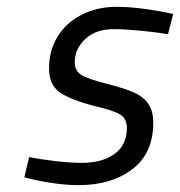

<svg xmlns="http://www.w3.org/2000/svg" viewBox="-20 -530 525 560"><path d="M51 -13 65 -72Q98 -65 142.5 -60Q187 -55 219 -55Q278 -55 314 -81Q350 -107 350 -157Q350 -184 330.5 -196Q311 -208 255 -221Q185 -239 154 -261Q123 -283 123 -330Q123 -383 148.5 -424Q174 -465 219 -487.5Q264 -510 320 -510Q360 -510 406 -503.5Q452 -497 485 -489L470 -430Q437 -436 390.5 -440.5Q344 -445 311 -445Q260 -445 229 -416.5Q198 -388 198 -348Q198 -324 216.5 -312Q235 -300 290 -286Q341 -273 369 -261Q397 -249 412 -228Q427 -207 427 -172Q427 -83 366 -36.5Q305 10 209 10Q171 10 126.5 3Q82 -4 51 -13Z"/></svg>

Font: Cairo
Style: Italic
Weight: 400
Italic angle: -13°
Designer: Mohamed Gaber, Accademia di Belle Arti di Urbino and others
Foundry: Kief Type Foundry, Accademia di Belle Arti di Urbino and others
Version: Version 3.011